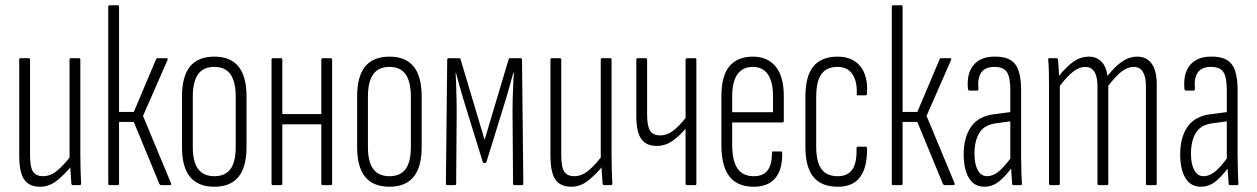

<svg xmlns="http://www.w3.org/2000/svg" viewBox="-20 -703 4772 729"><path d="M132 6Q91 6 72 -21Q53 -48 53 -113V-476Q53 -482 58 -482H89Q94 -482 94 -476V-115Q94 -67 106 -50.5Q118 -34 143 -34Q173 -34 200 -57.5Q227 -81 253 -117L256 -78Q227 -42 197 -18Q167 6 132 6ZM256 0Q252 0 251 -6Q249 -29 247.5 -55.5Q246 -82 246 -97L244 -101V-476Q244 -482 249 -482H280Q285 -482 285 -476V-115Q285 -81 286 -54Q287 -27 288 -7Q288 0 283 0Z M629 -8Q632 0 625 0H592Q588 0 585 -5L488 -240H432V-6Q432 0 427 0H396Q391 0 391 -6V-677Q391 -683 396 -683H427Q432 -683 432 -677V-278H488L573 -479Q574 -482 579 -482H613Q616 -482 616.5 -480Q617 -478 616 -475L523 -263Z M794 6Q732 6 701.5 -31.5Q671 -69 671 -144V-337Q671 -413 701.5 -450.5Q732 -488 794 -488Q855 -488 885.5 -450.5Q916 -413 916 -337V-144Q916 -69 885.5 -31.5Q855 6 794 6ZM794 -34Q835 -34 855 -61Q875 -88 875 -145V-336Q875 -393 855 -421Q835 -449 794 -449Q752 -449 732 -421Q712 -393 712 -336V-145Q712 -88 732.5 -61Q753 -34 794 -34Z M1205 0Q1200 0 1200 -6V-476Q1200 -482 1205 -482H1236Q1241 -482 1241 -476V-6Q1241 0 1236 0ZM1016 0Q1011 0 1011 -6V-476Q1011 -482 1016 -482H1047Q1052 -482 1052 -476V-6Q1052 0 1047 0ZM1047 -231V-270H1209V-231Z M1459 6Q1397 6 1366.5 -31.5Q1336 -69 1336 -144V-337Q1336 -413 1366.5 -450.5Q1397 -488 1459 -488Q1520 -488 1550.5 -450.5Q1581 -413 1581 -337V-144Q1581 -69 1550.5 -31.5Q1520 6 1459 6ZM1459 -34Q1500 -34 1520 -61Q1540 -88 1540 -145V-336Q1540 -393 1520 -421Q1500 -449 1459 -449Q1417 -449 1397 -421Q1377 -393 1377 -336V-145Q1377 -88 1397.5 -61Q1418 -34 1459 -34Z M1678 0Q1673 0 1673 -6L1678 -476Q1678 -482 1683 -482H1723Q1728 -482 1729 -477L1820 -172L1911 -477Q1912 -482 1917 -482H1957Q1962 -482 1962 -476L1967 -6Q1967 0 1962 0H1933Q1928 0 1928 -6L1926 -281Q1926 -296 1926.5 -323Q1927 -350 1928.5 -378.5Q1930 -407 1931 -427H1929Q1921 -398 1913.5 -370.5Q1906 -343 1899 -321L1827 -88Q1826 -85 1824.5 -84.5Q1823 -84 1820 -84Q1818 -84 1816.5 -84.5Q1815 -85 1813 -88L1741 -321Q1734 -343 1726.5 -370.5Q1719 -398 1711 -427H1710Q1711 -407 1712 -378.5Q1713 -350 1713.5 -323Q1714 -296 1714 -281L1712 -6Q1712 0 1707 0Z M2149 6Q2108 6 2089 -21Q2070 -48 2070 -113V-476Q2070 -482 2075 -482H2106Q2111 -482 2111 -476V-115Q2111 -67 2123 -50.5Q2135 -34 2160 -34Q2190 -34 2217 -57.5Q2244 -81 2270 -117L2273 -78Q2244 -42 2214 -18Q2184 6 2149 6ZM2273 0Q2269 0 2268 -6Q2266 -29 2264.5 -55.5Q2263 -82 2263 -97L2261 -101V-476Q2261 -482 2266 -482H2297Q2302 -482 2302 -476V-115Q2302 -81 2303 -54Q2304 -27 2305 -7Q2305 0 2300 0Z M2589 0Q2583 0 2583 -6V-214Q2559 -186 2532.5 -167.5Q2506 -149 2473 -149Q2433 -149 2414.5 -176Q2396 -203 2396 -262V-476Q2396 -482 2401 -482H2432Q2437 -482 2437 -476V-267Q2437 -224 2448.5 -206.5Q2460 -189 2487 -189Q2514 -189 2537.5 -208Q2561 -227 2583 -255V-476Q2583 -482 2589 -482H2619Q2624 -482 2624 -476V-6Q2624 0 2619 0Z M2842 6Q2780 6 2749.5 -33Q2719 -72 2719 -153V-337Q2719 -416 2750 -452Q2781 -488 2838 -488Q2894 -488 2925 -450.5Q2956 -413 2956 -338V-244Q2956 -238 2950 -238H2760V-154Q2760 -93 2780 -63.5Q2800 -34 2842 -34Q2878 -34 2894.5 -56Q2911 -78 2911 -121Q2910 -128 2915 -128H2945Q2950 -128 2950 -122Q2951 -59 2923.5 -26.5Q2896 6 2842 6ZM2760 -277H2915V-337Q2915 -393 2895.5 -421Q2876 -449 2838 -449Q2800 -449 2780 -421Q2760 -393 2760 -337Z M3161 6Q3099 6 3068.5 -31Q3038 -68 3038 -146V-337Q3038 -414 3068.5 -451Q3099 -488 3160 -488Q3198 -488 3224 -471.5Q3250 -455 3262.5 -423.5Q3275 -392 3272 -349Q3272 -341 3266 -341H3237Q3235 -341 3233.5 -342.5Q3232 -344 3233 -347Q3235 -394 3216.5 -421.5Q3198 -449 3160 -449Q3119 -449 3099 -422Q3079 -395 3079 -335V-147Q3079 -88 3099 -61Q3119 -34 3161 -34Q3199 -34 3216.5 -60Q3234 -86 3232 -139Q3232 -146 3237 -146H3266Q3272 -146 3272 -140Q3273 -68 3246 -31Q3219 6 3161 6Z M3604 -8Q3607 0 3600 0H3567Q3563 0 3560 -5L3463 -240H3407V-6Q3407 0 3402 0H3371Q3366 0 3366 -6V-677Q3366 -683 3371 -683H3402Q3407 -683 3407 -677V-278H3463L3548 -479Q3549 -482 3554 -482H3588Q3591 -482 3591.5 -480Q3592 -478 3591 -475L3498 -263Z M3828 0Q3823 0 3823 -6Q3821 -29 3819.5 -55Q3818 -81 3818 -97L3816 -100V-360Q3816 -410 3803 -429.5Q3790 -449 3756 -449Q3721 -449 3706 -428Q3691 -407 3695 -365Q3695 -359 3689 -359H3662Q3655 -359 3655 -367Q3650 -424 3676.5 -456Q3703 -488 3756 -488Q3811 -489 3834 -460Q3857 -431 3857 -361V-115Q3857 -81 3858 -53.5Q3859 -26 3860 -7Q3860 0 3856 0ZM3717 6Q3679 6 3659 -27Q3639 -60 3639 -117Q3639 -182 3667.5 -222.5Q3696 -263 3759 -270L3821 -278V-243L3763 -235Q3719 -230 3699.5 -200Q3680 -170 3680 -119Q3680 -80 3692.5 -57Q3705 -34 3728 -34Q3748 -34 3769 -49.5Q3790 -65 3823 -110L3824 -69Q3791 -26 3768 -10Q3745 6 3717 6Z M3968 0Q3963 0 3963 -6V-367Q3963 -401 3962.5 -428.5Q3962 -456 3960 -475Q3959 -482 3964 -482H3992Q3996 -482 3997 -476Q3999 -460 3999.5 -444.5Q4000 -429 4001 -415Q4031 -452 4057.5 -470Q4084 -488 4114 -488Q4143 -488 4161.5 -469.5Q4180 -451 4185 -415Q4215 -452 4241.5 -470Q4268 -488 4298 -488Q4334 -488 4353 -461Q4372 -434 4372 -383V-6Q4372 0 4367 0H4336Q4331 0 4331 -6V-376Q4331 -411 4319.5 -430Q4308 -449 4284 -449Q4262 -449 4239.5 -432Q4217 -415 4188 -377V-6Q4188 0 4183 0H4152Q4147 0 4147 -6V-376Q4147 -411 4135.5 -430Q4124 -449 4100 -449Q4079 -449 4056 -432Q4033 -415 4004 -377V-6Q4004 0 3999 0Z M4650 0Q4645 0 4645 -6Q4643 -29 4641.5 -55Q4640 -81 4640 -97L4638 -100V-360Q4638 -410 4625 -429.5Q4612 -449 4578 -449Q4543 -449 4528 -428Q4513 -407 4517 -365Q4517 -359 4511 -359H4484Q4477 -359 4477 -367Q4472 -424 4498.5 -456Q4525 -488 4578 -488Q4633 -489 4656 -460Q4679 -431 4679 -361V-115Q4679 -81 4680 -53.5Q4681 -26 4682 -7Q4682 0 4678 0ZM4539 6Q4501 6 4481 -27Q4461 -60 4461 -117Q4461 -182 4489.5 -222.5Q4518 -263 4581 -270L4643 -278V-243L4585 -235Q4541 -230 4521.5 -200Q4502 -170 4502 -119Q4502 -80 4514.5 -57Q4527 -34 4550 -34Q4570 -34 4591 -49.5Q4612 -65 4645 -110L4646 -69Q4613 -26 4590 -10Q4567 6 4539 6Z"/></svg>

Font: Sofia Sans Extra Condensed Light
Style: Regular
Weight: 300
Designer: Botio Nikoltchev, Ani Petrova
Foundry: lettersoup
Version: Version 4.101